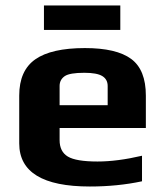

<svg xmlns="http://www.w3.org/2000/svg" viewBox="-20 -669 599 699"><path d="M140 -649H418V-560H140ZM50 -147V-321Q50 -412 108.5 -453Q167 -494 289 -494Q404 -494 457.5 -454.5Q511 -415 511 -321V-203H197V-159Q197 -117 227 -99Q257 -81 335 -81Q407 -81 497 -102V-9Q408 10 307 10Q50 10 50 -147ZM372 -286V-356Q372 -380 352.5 -392Q333 -404 287 -404Q234 -404 216 -392Q197 -379 197 -356V-286Z"/></svg>

Font: Play
Style: Bold
Weight: 700
Designer: Jonas Hecksher (Cyrillic expansion: Cyreal)
Foundry: Jonas Hecksher, Playtype, e-types AS
Version: Version 2.101; ttfautohint (v1.5.65-e2d9)